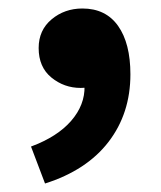

<svg xmlns="http://www.w3.org/2000/svg" viewBox="-20 -212 378 452"><path d="M86 220 53 133Q115 110 147.5 72.5Q180 35 179 -9L176 -119L230 -27Q217 -16 202 -10.5Q187 -5 170 -5Q131 -5 101 -29.5Q71 -54 71 -99Q71 -141 101.5 -166.5Q132 -192 174 -192Q229 -192 258 -151Q287 -110 287 -37Q287 55 235.5 122Q184 189 86 220Z"/></svg>

Font: Noto Sans KR ExtraBold
Style: Regular
Weight: 800
Designer: Ryoko NISHIZUKA  (kana, bopomofo & ideographs); Paul D. Hunt (Latin, Greek & Cyrillic); Sandoll Communications , Soo-you
Foundry: Adobe
Version: Version 2.004-H2;hotconv 1.0.118;makeotfexe 2.5.65603